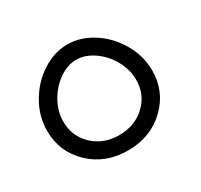

<svg xmlns="http://www.w3.org/2000/svg" viewBox="-114 -658 841 804"><g transform="rotate(-30 306.0 -256.0)"><path d="M40 -240.2Q40 -310.5 76.7 -373.8Q113.3 -437 172.1 -474.6Q231 -512.2 293.9 -512.2Q356.9 -512.2 415.8 -474.6Q474.6 -437 511.2 -373.8Q547.9 -310.5 547.9 -240.2Q547.9 -138.7 475.3 -69.3Q402.8 0 293.9 0Q185.1 0 112.5 -69.3Q40 -138.7 40 -240.2ZM470.2 -240.2Q470.2 -289.1 444.6 -335.2Q418.9 -381.3 377.7 -409.7Q336.4 -438 293.9 -438Q252 -438 210.9 -409.7Q169.9 -381.3 144 -335.2Q118.2 -289.1 118.2 -240.2Q118.2 -168.9 168.2 -121.6Q218.3 -74.2 293.9 -74.2Q369.6 -74.2 419.9 -121.6Q470.2 -168.9 470.2 -240.2Z"/></g></svg>

Font: Montserrat-Arabic Light
Style: Regular
Weight: 300
Designer: Mohamed Gaber
Foundry: Kief Type Foundry
Version: Version 5.008;PS 005.008;hotconv 1.0.88;makeotf.lib2.5.64775